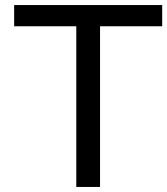

<svg xmlns="http://www.w3.org/2000/svg" viewBox="-20 -730 662 760"><path d="M282 -626H36V-710H622V-626H376V10H282Z"/></svg>

Font: AtCorfu Sans
Style: AtCorfu Sans Regular
Weight: 400
Designer: Kostas Teopoulos
Foundry: Kostas Teopoulos
Version: Version 1.00 July 8, 2025, initial release